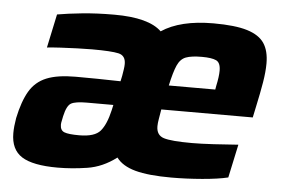

<svg xmlns="http://www.w3.org/2000/svg" viewBox="-43 -576 946 642"><g transform="rotate(5 430.0 -255.0)"><path d="M171 8Q88 8 51 -15.5Q14 -39 14 -94Q14 -116 19 -145Q31 -202 51 -236Q71 -270 107.5 -285Q144 -300 205 -300Q236 -300 277.5 -299.5Q319 -299 356 -298L360 -317Q362 -329 363.5 -339Q365 -349 365 -357Q365 -385 341 -390.5Q317 -396 252 -396Q231 -396 202.5 -395Q174 -394 146.5 -392.5Q119 -391 101 -389L125 -502Q159 -508 208 -513Q257 -518 316 -518Q432 -518 475 -476Q538 -518 649 -518Q722 -518 762.5 -505.5Q803 -493 820 -467.5Q837 -442 837 -400Q837 -372 831 -336Q825 -300 815 -254L807 -216H500Q497 -198 494.5 -183.5Q492 -169 492 -159Q492 -129 517 -121Q542 -113 612 -113Q641 -113 684.5 -115.5Q728 -118 767 -121L743 -9Q710 -1 656.5 3.5Q603 8 553 8Q476 8 432 -4Q388 -16 368 -43Q322 -8 270.5 0Q219 8 171 8ZM518 -298H674L676 -310Q683 -342 683 -362Q683 -389 668 -396Q653 -403 620 -403Q585 -403 566.5 -396Q548 -389 538 -366.5Q528 -344 518 -298ZM234 -106Q286 -106 305 -128.5Q324 -151 335 -199L339 -217H250Q212 -217 197.5 -209Q183 -201 175 -165Q174 -158 172 -150Q170 -142 170 -136Q170 -117 184 -111.5Q198 -106 234 -106Z"/></g></svg>

Font: Saira
Style: Bold Italic
Weight: 700
Italic angle: -12°
Designer: Hector Gatti with collaboration of the Omnibus-Type team
Foundry: Omnibus-Type
Version: Version 1.100; ttfautohint (v1.8.3)